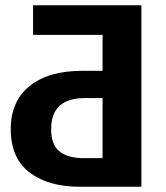

<svg xmlns="http://www.w3.org/2000/svg" viewBox="-20 -712 632 732"><path d="M519 -692V0H285Q164 0 92.5 -54.5Q21 -109 21 -220Q21 -326 93 -384Q165 -442 293 -442H371V-579H106V-692ZM300 -109H371V-338H303Q175 -338 175 -220Q175 -160 207 -134.5Q239 -109 300 -109Z"/></svg>

Font: Fira Sans SemiBold
Style: Regular
Weight: 600
Designer: bBox Type GmbH & Carrois Corporate GbR & Edenspiekermann AG
Foundry: bBox Type GmbH & Carrois Corporate GbR & Edenspiekermann AG
Version: Version 4.301;PS 004.301;hotconv 1.0.88;makeotf.lib2.5.64775